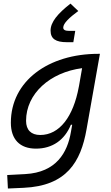

<svg xmlns="http://www.w3.org/2000/svg" viewBox="-20 -825 626 1079"><path d="M24.4 234.4 112.3 230.5C354.5 219.7 434.1 85 466.3 -98.1L541.5 -522.5H532.2C252.4 -522.5 41 -370.1 41 -135.3C41 -42 91.3 10.3 182.1 10.3C274.4 10.3 343.3 -38.1 378.4 -124H385.7L378.4 -82.5C358.9 31.7 296.9 143.6 122.1 153.3L20.5 158.7ZM441.4 -441.9 424.3 -343.8 422.9 -336.9C392.1 -169.4 314.5 -66.4 206.1 -66.4C154.8 -66.4 126.5 -94.7 126.5 -146C126.5 -298.8 261.2 -418.5 441.4 -441.9ZM355.5 -587.9H392.1L402.8 -651.4H369.6C346.2 -651.4 335.4 -657.2 335.4 -669.9C335.4 -693.4 367.7 -724.6 419.9 -763.2L376 -804.7C304.2 -748.5 264.2 -700.7 264.2 -653.3C264.2 -606.4 293.9 -587.9 355.5 -587.9Z"/></svg>

Font: Cascadia Mono NF SemiLight
Style: Italic
Weight: 350
Italic angle: -10°
Monospace: yes
Designer: Aaron Bell
Foundry: Saja Typeworks
Version: Version 2404.023